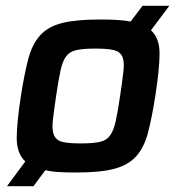

<svg xmlns="http://www.w3.org/2000/svg" viewBox="-20 -585 614 660"><path d="M4 55 67 -30Q37 -58 37.5 -112Q38 -166 52 -256Q64 -333 77.5 -383.5Q91 -434 118.5 -464Q146 -494 194 -506Q242 -518 324 -518Q356 -518 382 -516.5Q408 -515 429 -511L470 -565H562L499 -481Q529 -453 528.5 -399.5Q528 -346 514 -256Q502 -179 488.5 -128Q475 -77 447.5 -47Q420 -17 372 -4.5Q324 8 242 8Q210 8 183 6.5Q156 5 136 0L95 55ZM258 -92Q299 -92 322.5 -97Q346 -102 358.5 -119.5Q371 -137 378 -169.5Q385 -202 393 -256Q401 -310 404.5 -342.5Q408 -375 400 -391.5Q392 -408 370.5 -413Q349 -418 308 -418Q267 -418 243.5 -413Q220 -408 207.5 -391.5Q195 -375 188 -342.5Q181 -310 173 -256Q165 -202 161.5 -169.5Q158 -137 166 -119.5Q174 -102 195.5 -97Q217 -92 258 -92Z"/></svg>

Font: Azeri Sans SemiBold
Style: Italic
Weight: 600
Designer: Hector Gatti & Omnibus-Type (original fonts) / Cristiano Sobral (main changes and remastering)
Foundry: Omnibus-Type
Version: Version 0.07;August 21, 2020;FontCreator 13.0.0.2681 64-bit;